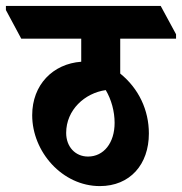

<svg xmlns="http://www.w3.org/2000/svg" viewBox="-88 -647 616 650"><path d="M250 -17C352 -17 416 -90 416 -195C416 -274 382 -347 319 -398V-516H508V-531L456 -627H-68V-613L-16 -516H187V-438C91 -431 21 -360 21 -257C21 -133 123 -17 250 -17ZM136 -197C136 -275 199 -332 270 -342C289 -310 300 -270 300 -231C300 -163 263 -117 210 -117C167 -117 136 -150 136 -197Z"/></svg>

Font: Noto Serif Devanagari ExtraCondensed Black
Style: Regular
Weight: 900
Width: 2
Designer: Universal Thirst, Indian Type Foundry and the Monotype Design Team
Foundry: Monotype Imaging Inc.
Version: Version 2.004